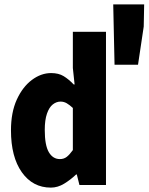

<svg xmlns="http://www.w3.org/2000/svg" viewBox="-20 -843 677 875"><path d="M212 12Q129 12 79.5 -58Q30 -128 30 -249Q30 -331 56.5 -389Q83 -447 125 -478.5Q167 -510 213 -510Q247 -510 270 -496Q293 -482 316 -458H320L312 -533V-698H463V0H342L330 -48H327Q302 -24 272.5 -6Q243 12 212 12ZM253 -118Q271 -118 284 -128Q297 -138 312 -159V-351Q297 -365 284 -372.5Q271 -380 256 -380Q237 -380 220.5 -367Q204 -354 194 -325Q184 -296 184 -251Q184 -181 202.5 -149.5Q221 -118 253 -118ZM502 -548 496 -823H637L635 -722L609 -548Z"/></svg>

Font: Source Code Pro ExtraBold
Style: Regular
Weight: 800
Monospace: yes
Designer: Paul D. Hunt, Teo Tuominen
Foundry: Adobe Systems Incorporated
Version: Version 1.018;hotconv 1.0.116;makeotfexe 2.5.65601